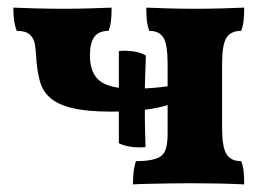

<svg xmlns="http://www.w3.org/2000/svg" viewBox="-20 -481 694 504"><path d="M621 3Q559 0 481 0Q456 0 426.5 0.5Q397 1 371 1.5Q345 2 329 3Q329 -11 330.5 -27Q332 -43 337 -58Q371 -58 389.5 -64.5Q408 -71 414 -86.5Q420 -102 420 -129V-313Q420 -364 409 -382Q398 -400 372 -400Q367 -413 365.5 -427.5Q364 -442 364 -461Q386 -460 420.5 -459Q455 -458 492 -458Q529 -458 564 -459Q599 -460 621 -461Q621 -442 619.5 -427.5Q618 -413 613 -400Q586 -400 574.5 -382Q563 -364 563 -313V-145Q563 -95 574.5 -76.5Q586 -58 613 -58Q618 -46 619.5 -31.5Q621 -17 621 3ZM271 -188Q209 -188 171 -197Q133 -206 112.5 -223.5Q92 -241 84.5 -268.5Q77 -296 75 -332Q74 -350 71.5 -365Q69 -380 58.5 -390Q48 -400 24 -400Q19 -413 17 -427.5Q15 -442 15 -461Q38 -460 73 -459Q108 -458 145 -458Q182 -458 216.5 -459Q251 -460 273 -461Q273 -442 271.5 -427.5Q270 -413 265 -400Q239 -400 227.5 -384Q216 -368 216 -335Q216 -290 241.5 -269Q267 -248 333 -248Q353 -248 379 -250Q405 -252 423 -255V-206Q395 -197 357 -192.5Q319 -188 271 -188ZM362 -95Q345 -93 325.5 -95.5Q306 -98 292 -105V-347Q310 -349 330.5 -346Q351 -343 363 -335Q362 -311 361 -280Q360 -249 360 -215Q360 -183 360.5 -150.5Q361 -118 362 -95Z"/></svg>

Font: Vollkorn
Style: Bold
Weight: 700
Designer: Friedrich Althausen
Foundry: Friedrich Althausen
Version: Version 5.000